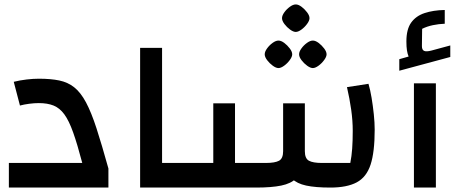

<svg xmlns="http://www.w3.org/2000/svg" viewBox="-20 -846 2079 866"><path d="M20 0V-111H351Q329 -195 310 -248.5Q291 -302 270 -330.5Q249 -359 221.5 -370Q194 -381 155 -381Q135 -381 112 -378Q89 -375 70 -370L42 -477Q70 -484 100 -487.5Q130 -491 155 -491Q209 -491 247.5 -483Q286 -475 315 -452Q344 -429 368 -384Q392 -339 415.5 -266.5Q439 -194 469 -86V0Z M612 0V-630H711V-111H804V0ZM804 0V-111Q815 -111 819.5 -95.5Q824 -80 824 -55Q824 -30 819.5 -15Q815 0 804 0Z M1470 0Q1403 0 1361 -9Q1319 -18 1296.5 -40.5Q1274 -63 1265.5 -103Q1257 -143 1257 -205V-380H1355V-164Q1355 -131 1373.5 -121Q1392 -111 1432 -111H1560Q1566 -141 1568.5 -176Q1571 -211 1571 -256Q1571 -302 1564 -351.5Q1557 -401 1545 -453L1642 -468Q1650 -441 1656 -405Q1662 -369 1666 -331Q1670 -293 1670 -261Q1670 -160 1651.5 -103.5Q1633 -47 1589 -23.5Q1545 0 1470 0ZM804 0V-111H942V-380H1040V0ZM1040 0V-111H1179Q1220 -111 1238.5 -121Q1257 -131 1257 -164V-380H1355V-205Q1355 -143 1346.5 -103Q1338 -63 1315 -40.5Q1292 -18 1248.5 -9Q1205 0 1135 0ZM804 0Q793 0 788.5 -15Q784 -30 784 -55Q784 -80 788.5 -95.5Q793 -111 804 -111ZM1236 -539Q1225 -539 1210.5 -549.5Q1196 -560 1185 -574.5Q1174 -589 1174 -601Q1174 -613 1184.5 -627.5Q1195 -642 1209.5 -652.5Q1224 -663 1236 -663Q1248 -663 1262 -652.5Q1276 -642 1287 -627.5Q1298 -613 1298 -601Q1298 -590 1287 -575Q1276 -560 1261.5 -549.5Q1247 -539 1236 -539ZM1391 -539Q1380 -539 1365.5 -549.5Q1351 -560 1340 -574.5Q1329 -589 1329 -601Q1329 -613 1339.5 -627.5Q1350 -642 1364.5 -652.5Q1379 -663 1391 -663Q1403 -663 1417 -652.5Q1431 -642 1442 -627.5Q1453 -613 1453 -601Q1453 -590 1442 -575Q1431 -560 1416.5 -549.5Q1402 -539 1391 -539ZM1314 -702Q1303 -702 1288.5 -712.5Q1274 -723 1263 -737.5Q1252 -752 1252 -764Q1252 -776 1262.5 -790.5Q1273 -805 1287.5 -815.5Q1302 -826 1314 -826Q1326 -826 1340 -815.5Q1354 -805 1365 -790.5Q1376 -776 1376 -764Q1376 -753 1365 -738Q1354 -723 1339.5 -712.5Q1325 -702 1314 -702Z M1847 0V-470H1946V0ZM1781 -527V-579L1823 -591Q1818 -603 1815.5 -619Q1813 -635 1813 -659Q1813 -714 1834.5 -744Q1856 -774 1895 -787Q1934 -800 1986 -801V-739Q1959 -738 1932.5 -732.5Q1906 -727 1884 -716L1883 -638Q1883 -621 1893 -616.5Q1903 -612 1926 -618L2011 -641V-589Z"/></svg>

Font: Changa ExtraLight Medium
Style: Regular
Weight: 500
Version: Version 3.002; ttfautohint (v1.8.2)